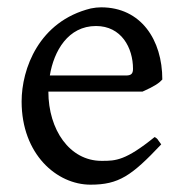

<svg xmlns="http://www.w3.org/2000/svg" viewBox="-20 -489 501 524"><path d="M343 -301C343 -287 337 -283 324 -283H116C127 -350 166 -418 242 -418C311 -418 343 -359 343 -301ZM227 15C304 15 339 -9 420 -95L412 -106C410 -110 406 -113 402 -115C323 -51 296 -50 259 -50H257C170 -50 112 -135 112 -239H369C403 -254 415 -263 423 -272C423 -380 365 -469 256 -469C247 -469 238 -468 228 -466C86 -431 39 -301 39 -212C39 -68 135 15 227 15Z"/></svg>

Font: Temporarium
Style: Regular
Weight: 400
Version: Version 1.1